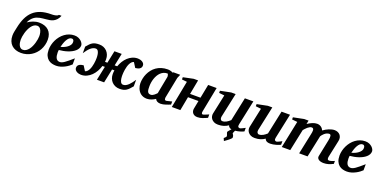

<svg xmlns="http://www.w3.org/2000/svg" viewBox="-13 -1662 5626 2826"><g transform="rotate(20 2799.5 -248.5)"><path d="M398.9 -313Q398.9 -325.2 397.5 -339.8Q396 -354.5 392.3 -369.4Q388.7 -384.3 382.8 -398.2Q377 -412.1 368.2 -422.9Q359.4 -433.6 347.2 -440.2Q335 -446.8 318.8 -446.8Q292 -446.8 269.8 -432.1Q247.6 -417.5 230 -393.8Q212.4 -370.1 199 -340.3Q185.5 -310.5 176.8 -279.8Q168 -249 163.6 -220.5Q159.2 -191.9 159.2 -170.9Q159.2 -152.3 162.6 -129.9Q166 -107.4 174.8 -87.6Q183.6 -67.9 199 -54.4Q214.4 -41 237.8 -41Q265.1 -41 287.6 -55.4Q310.1 -69.8 328.1 -93Q346.2 -116.2 359.4 -145.5Q372.6 -174.8 381.3 -205.1Q390.1 -235.4 394.5 -263.7Q398.9 -292 398.9 -313ZM604 -706.1Q587.9 -666 566.2 -642.3Q544.4 -618.7 519 -605.7Q493.7 -592.8 465.1 -587.6Q436.5 -582.5 407.2 -580.1Q383.8 -577.6 360.4 -575.4Q336.9 -573.2 313.7 -568.6Q290.5 -564 268.3 -555.4Q246.1 -546.9 225.8 -532Q205.6 -517.1 187.3 -494.4Q168.9 -471.7 153.8 -439Q172.9 -451.7 194.1 -462.9Q215.3 -474.1 237.5 -482.4Q259.8 -490.7 283.2 -495.4Q306.6 -500 330.1 -500Q376.5 -500 414.3 -487.3Q452.1 -474.6 478.8 -450Q505.4 -425.3 519.8 -388.9Q534.2 -352.5 534.2 -305.2Q534.2 -261.7 523.7 -221.2Q513.2 -180.7 493.9 -145.5Q474.6 -110.4 447 -81.3Q419.4 -52.2 385.5 -31.5Q351.6 -10.7 311.8 0.7Q272 12.2 228 12.2Q181.6 12.2 143.8 -1.2Q106 -14.6 79.3 -40Q52.7 -65.4 38.3 -102.3Q23.9 -139.2 23.9 -186Q23.9 -219.2 31 -252.4Q38.1 -285.6 44.9 -317.9Q63 -406.7 94.5 -473.9Q126 -541 175.3 -585.9Q224.6 -630.9 293.5 -653.3Q362.3 -675.8 455.1 -675.8Q463.9 -675.8 479.7 -676.5Q495.6 -677.2 512.2 -680.4Q528.8 -683.6 543 -689.7Q557.1 -695.8 563 -706.1Z M896 -396Q896 -404.8 894.8 -413.3Q893.6 -421.9 889.9 -428.7Q886.2 -435.5 879.2 -439.7Q872.1 -443.8 860.8 -443.8Q837.4 -443.8 819.1 -427.2Q800.8 -410.6 786.6 -385Q772.5 -359.4 762.2 -328.9Q752 -298.3 745.1 -271Q771 -276.9 797.9 -288.6Q824.7 -300.3 846.4 -316.7Q868.2 -333 882.1 -353Q896 -373 896 -396ZM1025.9 -395Q1025.9 -368.7 1013.9 -346.2Q1002 -323.7 981 -305.2Q960 -286.6 931.9 -271.7Q903.8 -256.8 871.8 -246.1Q839.8 -235.4 805.4 -228.8Q771 -222.2 737.8 -219.2Q736.8 -210 735.8 -198.2Q734.9 -186.5 734.9 -178.2Q734.9 -152.3 738.8 -130.4Q742.7 -108.4 751.5 -92.3Q760.3 -76.2 774.7 -67.1Q789.1 -58.1 810.1 -58.1Q826.2 -58.1 842.8 -64.5Q859.4 -70.8 881.3 -85.7Q903.3 -100.6 932.6 -125Q961.9 -149.4 1002.9 -185.1V-89.8Q988.3 -75.7 964.8 -57.9Q941.4 -40 911.6 -24.4Q881.8 -8.8 847.7 1.7Q813.5 12.2 776.9 12.2Q744.1 12.2 711.9 3.9Q679.7 -4.4 654.1 -25.4Q628.4 -46.4 612.3 -82.3Q596.2 -118.2 596.2 -173.8Q596.2 -211.9 605.7 -251Q615.2 -290 632.8 -326.2Q650.4 -362.3 675.8 -394Q701.2 -425.8 733.2 -449.2Q765.1 -472.7 803.2 -486.3Q841.3 -500 883.8 -500Q920.4 -500 947.3 -487.8Q974.1 -475.6 991.7 -458.7Q1009.3 -441.9 1017.6 -424.1Q1025.9 -406.2 1025.9 -395Z M1980 -426.8Q1980 -406.2 1970.9 -393.1Q1961.9 -379.9 1948.2 -372.1Q1934.6 -364.3 1917.7 -360.6Q1900.9 -356.9 1885.7 -355L1837.9 -431.2Q1818.4 -426.3 1804 -411.1Q1789.6 -396 1779.1 -375Q1768.6 -354 1761.7 -328.9Q1754.9 -303.7 1750.7 -278.8Q1746.6 -253.9 1744.9 -231.2Q1743.2 -208.5 1743.2 -191.9Q1743.2 -182.1 1743.7 -168.7Q1744.1 -155.3 1746.1 -140.9Q1748 -126.5 1751.7 -112.3Q1755.4 -98.1 1762 -86.9Q1768.6 -75.7 1778.1 -68.8Q1787.6 -62 1801.8 -62Q1824.2 -62 1845.2 -73.5Q1866.2 -85 1885.5 -103.8Q1904.8 -122.6 1922.9 -146.7Q1940.9 -170.9 1958 -196.8V-94.2Q1934.1 -65.4 1914.8 -45.4Q1895.5 -25.4 1875 -12.5Q1854.5 0.5 1830.3 6.3Q1806.2 12.2 1772 12.2Q1735.4 12.2 1704.6 -0.7Q1673.8 -13.7 1651.6 -36.6Q1629.4 -59.6 1617.2 -91.1Q1605 -122.6 1605 -159.2Q1605 -173.3 1606.2 -188.2Q1607.4 -203.1 1609.9 -217.8H1572.8L1527.8 0H1415L1460 -217.8H1421.9Q1408.7 -173.3 1385.5 -131.8Q1362.3 -90.3 1330.1 -58.3Q1297.9 -26.4 1257.1 -7.1Q1216.3 12.2 1168 12.2Q1152.8 12.2 1135 8.1Q1117.2 3.9 1101.6 -4.9Q1085.9 -13.7 1075.4 -27.6Q1064.9 -41.5 1064.9 -61Q1064.9 -81.5 1073.7 -94.7Q1082.5 -107.9 1096.2 -115.7Q1109.9 -123.5 1126.7 -127.2Q1143.6 -130.9 1159.2 -132.8L1207 -57.1Q1226.1 -62 1240.7 -77.1Q1255.4 -92.3 1265.9 -113.3Q1276.4 -134.3 1283.2 -159.2Q1290 -184.1 1294.2 -208.7Q1298.3 -233.4 1300 -256.1Q1301.8 -278.8 1301.8 -294.9Q1301.8 -304.7 1301.3 -318.4Q1300.8 -332 1298.8 -346.7Q1296.9 -361.3 1293 -375.5Q1289.1 -389.6 1282.7 -400.9Q1276.4 -412.1 1266.6 -418.9Q1256.8 -425.8 1243.2 -425.8Q1220.2 -425.8 1199.2 -415.3Q1178.2 -404.8 1158.9 -387.2Q1139.6 -369.6 1121.3 -345.9Q1103 -322.3 1085.9 -295.9V-398.9Q1109.9 -427.7 1129.2 -447.3Q1148.4 -466.8 1168.9 -478.5Q1189.5 -490.2 1213.9 -495.1Q1238.3 -500 1272.9 -500Q1309.6 -500 1340.1 -487.1Q1370.6 -474.1 1392.6 -451.2Q1414.6 -428.2 1426.8 -397Q1439 -365.7 1439 -329.1Q1439 -318.4 1438.5 -308.3Q1438 -298.3 1437 -288.1H1474.1L1514.2 -481.9H1627.9L1587.9 -288.1H1627.9Q1642.6 -330.1 1666 -368.4Q1689.5 -406.7 1720.9 -436Q1752.4 -465.3 1791.5 -482.7Q1830.6 -500 1877 -500Q1892.1 -500 1909.9 -495.8Q1927.7 -491.7 1943.4 -482.9Q1959 -474.1 1969.5 -460.2Q1980 -446.3 1980 -426.8Z M2376 -394Q2376.5 -396 2375.7 -403.8Q2375 -411.6 2372.8 -420.2Q2370.6 -428.7 2367.4 -435.3Q2364.3 -441.9 2359.9 -441.9Q2327.6 -441.9 2301.5 -430.2Q2275.4 -418.5 2254.6 -398.4Q2233.9 -378.4 2218.8 -352.1Q2203.6 -325.7 2193.6 -296.1Q2183.6 -266.6 2178.7 -235.8Q2173.8 -205.1 2173.8 -176.8Q2173.8 -156.7 2174.6 -136.7Q2175.3 -116.7 2180.4 -100.1Q2185.5 -83.5 2197.5 -73.2Q2209.5 -63 2231.9 -63Q2248 -63 2262.5 -70.3Q2276.9 -77.6 2288.8 -87.2Q2300.8 -96.7 2309.8 -106.4Q2318.8 -116.2 2324.2 -121.1Q2327.6 -141.1 2329.8 -152.1Q2332 -163.1 2333.7 -173.1Q2335.4 -183.1 2337.9 -195.8Q2340.3 -208.5 2345 -232.2Q2349.6 -255.9 2356.9 -294.2Q2364.3 -332.5 2376 -394ZM2565.9 -29.8Q2548.8 -22.9 2530 -15.6Q2511.2 -8.3 2491.7 -2.2Q2472.2 3.9 2452.6 8.1Q2433.1 12.2 2414.1 12.2Q2382.3 12.2 2361.1 0.5Q2339.8 -11.2 2330.1 -33.2Q2316.9 -24.4 2301.8 -16.1Q2286.6 -7.8 2270 -1.7Q2253.4 4.4 2235.8 8.3Q2218.3 12.2 2200.2 12.2Q2169.4 12.2 2145 3.9Q2120.6 -4.4 2102.1 -18.6Q2083.5 -32.7 2070.6 -51.3Q2057.6 -69.8 2049.3 -90.1Q2041 -110.4 2037.1 -131.3Q2033.2 -152.3 2033.2 -170.9Q2033.2 -208 2041.3 -246.8Q2049.3 -285.6 2066.2 -322.3Q2083 -358.9 2108.4 -391.4Q2133.8 -423.8 2168.5 -448Q2203.1 -472.2 2247.3 -486.1Q2291.5 -500 2345.2 -500Q2367.2 -500 2388.9 -494.1Q2410.6 -488.3 2427.7 -479L2435.1 -487.8H2542Q2539.6 -480.5 2535.6 -471.2Q2531.7 -461.9 2527.8 -453.1Q2523.9 -444.3 2520.8 -437.3Q2517.6 -430.2 2517.1 -426.8L2452.1 -97.2Q2452.1 -85.9 2452.9 -78.1Q2453.6 -70.3 2456.5 -65.7Q2459.5 -61 2464.8 -59.1Q2470.2 -57.1 2479 -57.1Q2481 -57.1 2493.4 -60.1Q2505.9 -63 2520.8 -66.9Q2535.6 -70.8 2548.8 -74Q2562 -77.1 2565.9 -78.1Z M3144 -32.2Q3124 -23.9 3105.7 -15.9Q3087.4 -7.8 3069.1 -1.5Q3050.8 4.9 3031.7 8.5Q3012.7 12.2 2990.7 12.2Q2963.9 12.2 2945.3 3.2Q2926.8 -5.9 2916 -20.3Q2905.3 -34.7 2901.9 -52.7Q2898.4 -70.8 2901.9 -88.9L2926.8 -216.8H2762.7L2721.7 0H2587.9L2669.9 -423.8L2589.8 -432.1V-466.8L2749 -500H2817.9L2774.9 -272.9H2938L2980 -487.8H3112.8L3036.6 -97.2Q3034.7 -88.4 3034.2 -80.1Q3033.7 -71.8 3035.4 -65.4Q3037.1 -59.1 3042 -55.4Q3046.9 -51.8 3055.7 -51.8Q3060.1 -51.8 3072.8 -56.6Q3085.4 -61.5 3099.9 -67.4Q3114.3 -73.2 3127 -78.6Q3139.6 -84 3144 -85Z M3715.8 -27.8Q3707 -22.9 3692.6 -17.3Q3678.2 -11.7 3660.2 -6.1Q3642.1 -0.5 3622.1 3.7Q3602.1 7.8 3582 9.8Q3579.6 15.1 3576.4 22.2Q3573.2 29.3 3570.3 35.9Q3567.4 42.5 3565.2 48.1Q3563 53.7 3563 56.2Q3563 60.5 3566.4 64.7Q3569.8 68.8 3574 75.2Q3578.1 81.5 3581.5 91.3Q3585 101.1 3585 116.2Q3585 120.6 3580.3 126.7Q3575.7 132.8 3568.4 140.1Q3561 147.5 3551.5 155.3Q3542 163.1 3532.2 170.9Q3508.8 189 3480 209L3461.9 168Q3471.2 160.6 3479 153.3Q3485.4 147 3490.7 139.9Q3496.1 132.8 3496.1 127Q3496.1 121.1 3493.4 113Q3490.7 105 3487.5 96.9Q3484.4 88.9 3481.7 80.8Q3479 72.8 3479 66.9Q3479 64 3484.1 56.9Q3489.3 49.8 3496.6 41Q3503.9 32.2 3512 23.4Q3520 14.6 3525.9 8.8Q3510.3 5.9 3500.5 0.2Q3490.7 -5.4 3484.9 -11.7Q3479 -18.1 3476.3 -24.4Q3473.6 -30.8 3473.1 -35.2Q3439.9 -12.2 3401.4 0Q3362.8 12.2 3314 12.2Q3276.9 12.2 3251.2 -0.5Q3225.6 -13.2 3210.7 -32.2Q3195.8 -51.3 3191.2 -74Q3186.5 -96.7 3190.9 -117.2L3255.9 -423.8L3171.9 -433.1V-466.8L3336.9 -500H3406.2L3324.2 -117.2Q3321.8 -105.5 3323 -94.7Q3324.2 -84 3328.6 -75.9Q3333 -67.9 3340.3 -63Q3347.7 -58.1 3356.9 -58.1Q3373.5 -58.1 3389.4 -62.7Q3405.3 -67.4 3420.2 -75.7Q3435.1 -84 3449.2 -94.7Q3463.4 -105.5 3477.1 -118.2L3555.2 -487.8H3688L3606 -100.1Q3600.1 -72.3 3608.2 -60.1Q3616.2 -47.9 3631.8 -47.9Q3635.7 -47.9 3640.9 -49.1Q3646 -50.3 3655 -54Q3664.1 -57.6 3678.5 -64.7Q3692.9 -71.8 3715.8 -84Z M4290 -27.8Q4279.8 -22.5 4262 -15.4Q4244.1 -8.3 4222.4 -2.2Q4200.7 3.9 4177.2 8.1Q4153.8 12.2 4132.3 12.2Q4106.4 12.2 4090.3 6.8Q4074.2 1.5 4065.2 -6.1Q4056.2 -13.7 4052.2 -21.7Q4048.3 -29.8 4047.4 -35.2Q4014.2 -12.2 3975.6 0Q3937 12.2 3888.2 12.2Q3851.1 12.2 3825.4 -0.5Q3799.8 -13.2 3784.9 -32.2Q3770 -51.3 3765.4 -74Q3760.7 -96.7 3765.1 -117.2L3830.1 -423.8L3746.1 -433.1V-466.8L3911.1 -500H3980.5L3898.4 -117.2Q3896 -105.5 3897.2 -94.7Q3898.4 -84 3902.8 -75.9Q3907.2 -67.9 3914.6 -63Q3921.9 -58.1 3931.2 -58.1Q3947.8 -58.1 3963.6 -62.7Q3979.5 -67.4 3994.4 -75.7Q4009.3 -84 4023.4 -94.7Q4037.6 -105.5 4051.3 -118.2L4129.4 -487.8H4262.2L4180.2 -100.1Q4174.3 -72.3 4182.4 -60.1Q4190.4 -47.9 4206.1 -47.9Q4210 -47.9 4215.1 -49.1Q4220.2 -50.3 4229.2 -54Q4238.3 -57.6 4252.7 -64.7Q4267.1 -71.8 4290 -84Z M5115.7 -28.8Q5077.6 -9.3 5042.2 1.5Q5006.8 12.2 4968.3 12.2Q4945.3 12.2 4925.5 7.6Q4905.8 2.9 4891.6 -6.6Q4877.4 -16.1 4870.6 -29.8Q4863.8 -43.5 4867.7 -62L4922.4 -328.1Q4942.4 -421.9 4903.3 -421.9Q4881.3 -421.9 4862.1 -412.4Q4842.8 -402.8 4827.9 -389.6Q4813 -376.5 4802.2 -362.8Q4791.5 -349.1 4786.6 -340.8L4714.4 0H4582.5L4651.4 -329.1Q4654.3 -343.8 4657 -360.1Q4659.7 -376.5 4658.4 -390.1Q4657.2 -403.8 4650.4 -412.8Q4643.6 -421.9 4627.4 -421.9Q4611.8 -421.9 4595.7 -413.3Q4579.6 -404.8 4564.9 -392.1Q4550.3 -379.4 4537.4 -365Q4524.4 -350.6 4514.6 -338.9L4443.4 0H4310.5L4398.4 -424.8L4314.5 -433.1V-466.8L4479.5 -500H4548.3L4536.6 -442.9Q4572.8 -467.8 4610.8 -483.9Q4648.9 -500 4683.6 -500Q4704.1 -500 4720.5 -494.1Q4736.8 -488.3 4749.5 -478.8Q4762.2 -469.2 4771 -457Q4779.8 -444.8 4785.6 -432.1Q4805.2 -446.8 4827.1 -459.2Q4849.1 -471.7 4871.6 -480.7Q4894 -489.7 4916 -494.9Q4938 -500 4957.5 -500Q4983.9 -500 5006.3 -490.7Q5028.8 -481.4 5043.9 -464.4Q5059.1 -447.3 5064.9 -423.1Q5070.8 -398.9 5064.5 -369.1L5007.3 -100.1Q5002.9 -78.6 5008.3 -64.2Q5013.7 -49.8 5032.7 -49.8Q5037.6 -49.8 5047.4 -51.8Q5057.1 -53.7 5068.8 -57.1Q5080.6 -60.5 5092.8 -65.2Q5105 -69.8 5115.7 -75.2Z M5451.7 -396Q5451.7 -404.8 5450.4 -413.3Q5449.2 -421.9 5445.6 -428.7Q5441.9 -435.5 5434.8 -439.7Q5427.7 -443.8 5416.5 -443.8Q5393.1 -443.8 5374.8 -427.2Q5356.4 -410.6 5342.3 -385Q5328.1 -359.4 5317.9 -328.9Q5307.6 -298.3 5300.8 -271Q5326.7 -276.9 5353.5 -288.6Q5380.4 -300.3 5402.1 -316.7Q5423.8 -333 5437.7 -353Q5451.7 -373 5451.7 -396ZM5581.5 -395Q5581.5 -368.7 5569.6 -346.2Q5557.6 -323.7 5536.6 -305.2Q5515.6 -286.6 5487.5 -271.7Q5459.5 -256.8 5427.5 -246.1Q5395.5 -235.4 5361.1 -228.8Q5326.7 -222.2 5293.5 -219.2Q5292.5 -210 5291.5 -198.2Q5290.5 -186.5 5290.5 -178.2Q5290.5 -152.3 5294.4 -130.4Q5298.3 -108.4 5307.1 -92.3Q5315.9 -76.2 5330.3 -67.1Q5344.7 -58.1 5365.7 -58.1Q5381.8 -58.1 5398.4 -64.5Q5415 -70.8 5437 -85.7Q5459 -100.6 5488.3 -125Q5517.6 -149.4 5558.6 -185.1V-89.8Q5543.9 -75.7 5520.5 -57.9Q5497.1 -40 5467.3 -24.4Q5437.5 -8.8 5403.3 1.7Q5369.1 12.2 5332.5 12.2Q5299.8 12.2 5267.6 3.9Q5235.4 -4.4 5209.7 -25.4Q5184.1 -46.4 5168 -82.3Q5151.9 -118.2 5151.9 -173.8Q5151.9 -211.9 5161.4 -251Q5170.9 -290 5188.5 -326.2Q5206.1 -362.3 5231.4 -394Q5256.8 -425.8 5288.8 -449.2Q5320.8 -472.7 5358.9 -486.3Q5397 -500 5439.5 -500Q5476.1 -500 5502.9 -487.8Q5529.8 -475.6 5547.4 -458.7Q5564.9 -441.9 5573.2 -424.1Q5581.5 -406.2 5581.5 -395Z"/></g></svg>

Font: Charis SIL
Style: Bold Italic
Weight: 700
Italic angle: -11°
Foundry: SIL International
Version: Version 4.112